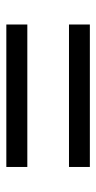

<svg xmlns="http://www.w3.org/2000/svg" viewBox="133 -658 306 612"><g transform="rotate(90 286.0 -352.0)"><path d="M512.2 -219.2H58.1V-286.1H512.2ZM512.2 -418.9H58.1V-485.4H512.2Z"/></g></svg>

Font: OpenSansHebrew-Regular
Style: Regular
Weight: 400
Foundry: Ascender Corporation, Yanek Iontef
Version: Version 2.001;PS 002.001;hotconv 1.0.70;makeotf.lib2.5.58329